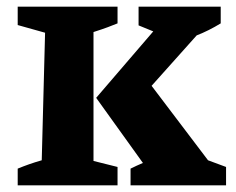

<svg xmlns="http://www.w3.org/2000/svg" viewBox="-20 -555 706 575"><path d="M33 0V-50Q50 -57 67 -63Q84 -69 105 -75L115 -457L33 -480V-535H332V-485Q317 -479 302.5 -473.5Q288 -468 260 -459V-73L332 -55V0ZM371 0V-50Q389 -59 408 -67L268 -262L439 -461L395 -479V-535H641V-485Q605 -463 569 -449L434 -298L603 -75L657 -55V0Z"/></svg>

Font: Piazzolla SC
Style: Bold
Weight: 700
Designer: Juan Pablo del Peral
Foundry: Huerta Tipografica
Version: Version 1.330